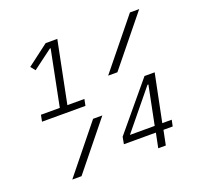

<svg xmlns="http://www.w3.org/2000/svg" viewBox="-121 -837 1029 976"><g transform="rotate(-20 393.0 -349.0)"><path d="M66 -329 73 -364H175L235 -665H231L125 -586L105 -611L220 -698H283L216 -364H308L301 -329ZM676 -698H726L512 -434H462ZM315 -254H365L160 0H110ZM575 0 591 -79H418L425 -117L635 -369H690L638 -113H689L682 -79H632L616 0ZM639 -322H634L463 -113H597Z"/></g></svg>

Font: IBM Plex Sans Condensed Light
Style: Italic
Weight: 300
Width: 3
Italic angle: -11°
Designer: Mike Abbink, Paul van der Laan, Pieter van Rosmalen
Foundry: Bold Monday
Version: Version 1.3